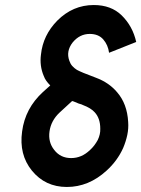

<svg xmlns="http://www.w3.org/2000/svg" viewBox="-20 -732 562 764"><path d="M353 -712Q270 -712 208 -650Q151 -592 143 -515Q137 -470 154 -430Q158 -419 164.5 -410Q171 -401 180 -392L151 -366Q80 -301 68 -209Q55 -117 107 -53Q160 12 246 12Q333 12 404 -53Q447 -92 470 -143Q481 -169 486.5 -195Q492 -221 490 -247Q486 -319 446 -365Q430 -384 409 -398.5Q388 -413 361 -423Q331 -434 312 -442Q293 -450 286 -454Q275 -461 267.5 -469.5Q260 -478 256 -490Q242 -528 269 -563Q297 -597 337 -597Q372 -597 391 -575Q410 -553 414 -522L522 -565Q508 -628 464 -671Q422 -712 353 -712ZM267 -330Q272 -329 278.5 -326Q285 -323 293 -320Q300 -318 304.5 -316.5Q309 -315 310 -314Q342 -302 357 -285Q379 -261 379 -220Q380 -198 369 -175Q363 -164 355.5 -154Q348 -144 338 -135Q305 -103 263 -103Q221 -103 196 -135Q171 -166 177 -209Q183 -252 217 -284Z"/></svg>

Font: Unageo
Style: SemiBold-Italic
Weight: 600
Designer: Richard Sepsi
Foundry: Richard Sepsi
Version: Version 2.000